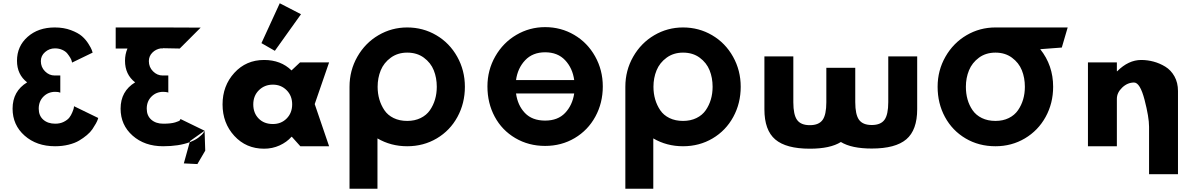

<svg xmlns="http://www.w3.org/2000/svg" viewBox="-20 -895 7303 1175"><path d="M421 -512 547 -573Q545 -579 541.5 -589.5Q538 -600 521.5 -626.5Q505 -653 481.5 -673.5Q458 -694 414 -710.5Q370 -727 315 -727Q214 -727 149 -669.5Q84 -612 84 -523Q84 -439 146 -391Q57 -337 57 -230Q57 -130 130.5 -65Q204 0 317 0Q361 0 399.5 -9.5Q438 -19 464 -34.5Q490 -50 511.5 -68Q533 -86 545.5 -104.5Q558 -123 566.5 -138.5Q575 -154 578 -163L581 -173L433 -245Q433 -241 431.5 -233.5Q430 -226 422.5 -207.5Q415 -189 404 -175Q393 -161 370.5 -149.5Q348 -138 318 -138Q273 -138 245 -162.5Q217 -187 217 -230Q217 -275 246 -304Q275 -333 318 -333Q326 -333 333.5 -332Q341 -331 345 -329L349 -328V-433H314Q281 -433 255.5 -458.5Q230 -484 230 -521Q230 -554 256 -576.5Q282 -599 316 -599Q341 -599 361 -590Q381 -581 391.5 -568Q402 -555 409.5 -542.5Q417 -530 419 -521Z M1080 -598 1208 -726Q1172 -727 976 -727H688V-598H760Q745 -563 745 -523Q745 -439 807 -391Q718 -337 718 -230Q718 -130 791.5 -65Q865 0 978 0Q1075 0 1141 -25L1143 -32L1232 -95L1236 27L1188 109L1105 105L1141 -25Q1174 -37 1196.5 -54.5Q1219 -72 1226 -84L1232 -95L1084 -167Q1084 -164 1081 -159Q1078 -154 1052 -146Q1026 -138 979 -138Q934 -138 906 -162.5Q878 -187 878 -230Q878 -275 907 -304Q936 -333 979 -333Q987 -333 994.5 -332Q1002 -331 1006 -330L1010 -328V-433H975Q942 -433 916.5 -458.5Q891 -484 891 -521Q891 -551 912 -572.5Q933 -594 964 -599H977V-600Z M1580 -631 1692 -875 1822 -808 1662 -584ZM1530 -256Q1530 -203 1563 -169.5Q1596 -136 1650 -136Q1701 -136 1734.5 -170Q1768 -204 1768 -256.5Q1768 -309 1734 -343Q1700 -377 1650 -377Q1599 -377 1564.5 -343Q1530 -309 1530 -256ZM1596 -528Q1699 -528 1764 -464L1816 -513H1994L1906 -258L1994 0H1818L1766 -58H1764Q1735 -25 1691 -5Q1647 15 1596 15Q1486 15 1414 -63.5Q1342 -142 1342 -256Q1342 -370 1414 -449Q1486 -528 1596 -528Z M2291 -364Q2291 -323 2301.5 -287Q2312 -251 2332.5 -220.5Q2353 -190 2389 -172.5Q2425 -155 2472 -155Q2518 -155 2554 -172.5Q2590 -190 2611 -220.5Q2632 -251 2642.5 -287Q2653 -323 2653 -364Q2653 -419 2634.5 -465Q2616 -511 2574 -542Q2532 -573 2472 -573Q2414 -573 2371.5 -542Q2329 -511 2310 -464.5Q2291 -418 2291 -364ZM2119 -364Q2119 -464 2167 -548Q2215 -632 2296 -679.5Q2377 -727 2472 -727Q2569 -727 2650 -679.5Q2731 -632 2778 -548Q2825 -464 2825 -364Q2825 -263 2779.5 -179.5Q2734 -96 2653 -48Q2572 0 2472 0Q2372 0 2290 -48V260H2119V-352Q2119 -358 2119 -364Z M3494 -405Q3484 -478 3438.5 -526.5Q3393 -575 3316 -575Q3240 -575 3194 -526.5Q3148 -478 3138 -405ZM3138 -323Q3148 -250 3192.5 -203.5Q3237 -157 3316 -157Q3394 -157 3438.5 -204Q3483 -251 3494 -323ZM2963 -366Q2963 -466 3011 -550Q3059 -634 3140 -681.5Q3221 -729 3316 -729Q3413 -729 3494 -681.5Q3575 -634 3622 -550Q3669 -466 3669 -366Q3669 -265 3623.5 -181.5Q3578 -98 3497 -50Q3416 -2 3316 -2Q3215 -2 3133.5 -50Q3052 -98 3007.5 -181Q2963 -264 2963 -366Z M3979 -364Q3979 -323 3989.5 -287Q4000 -251 4020.5 -220.5Q4041 -190 4077 -172.5Q4113 -155 4160 -155Q4206 -155 4242 -172.5Q4278 -190 4299 -220.5Q4320 -251 4330.5 -287Q4341 -323 4341 -364Q4341 -419 4322.5 -465Q4304 -511 4262 -542Q4220 -573 4160 -573Q4102 -573 4059.5 -542Q4017 -511 3998 -464.5Q3979 -418 3979 -364ZM3807 -364Q3807 -464 3855 -548Q3903 -632 3984 -679.5Q4065 -727 4160 -727Q4257 -727 4338 -679.5Q4419 -632 4466 -548Q4513 -464 4513 -364Q4513 -263 4467.5 -179.5Q4422 -96 4341 -48Q4260 0 4160 0Q4060 0 3978 -48V260H3807V-352Q3807 -358 3807 -364Z M4835 -550V-269Q4835 -193 4858 -161Q4881 -129 4936 -129Q4991 -129 5014 -161Q5037 -193 5037 -269V-480H5214V-270Q5214 -194 5237 -162Q5260 -130 5315 -130Q5370 -130 5393 -162Q5416 -194 5416 -270V-550H5593V-227Q5593 -99 5526.5 -42.5Q5460 14 5315 14Q5191 14 5126 -26Q5061 15 4936 15Q4791 15 4724.5 -41.5Q4658 -98 4658 -226V-550Z M5891 -364Q5891 -323 5901 -287Q5911 -251 5932 -220.5Q5953 -190 5989 -172.5Q6025 -155 6072 -155Q6118 -155 6153.5 -172.5Q6189 -190 6210 -220.5Q6231 -251 6241.5 -287Q6252 -323 6252 -364Q6252 -419 6233.5 -465Q6215 -511 6173 -542Q6131 -573 6072 -573Q6013 -573 5971 -542Q5929 -511 5910 -464.5Q5891 -418 5891 -364ZM6072 -727H6514L6478 -604L6346 -594Q6425 -495 6425 -364Q6425 -263 6379 -179.5Q6333 -96 6252 -48Q6171 0 6072 0Q5970 0 5889 -48Q5808 -96 5763 -179Q5718 -262 5718 -364Q5718 -464 5766 -548Q5814 -632 5895 -679.5Q5976 -727 6072 -727Z M6638 0V-513H6815V-459H6817Q6886 -528 6964 -528Q7002 -528 7039.5 -518Q7077 -508 7111.5 -487Q7146 -466 7167.5 -427.5Q7189 -389 7189 -338V171H7012V-119Q7012 -178 6984.5 -284Q6957 -390 6920 -390Q6880 -390 6847.5 -359Q6815 -328 6815 -290V0Z"/></svg>

Font: Hussar
Style: BoldWeb
Weight: 700
Foundry: Cannot Into Space Fonts
Version: Version 2.00